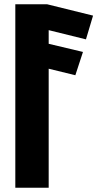

<svg xmlns="http://www.w3.org/2000/svg" viewBox="-20 -880 508 900"><path d="M382.9 -695.5 416.2 -806.8 200.8 -860H51.8V0H208.2V-557.9L333.2 -527.3L368.9 -636.5L208.2 -674.7V-738.7Z"/></svg>

Font: Stormning
Style: Bold
Weight: 400
Designer: Robert Jablonski, Mew Too
Foundry: Cannot Into Space Fonts
Version: Version 0.90